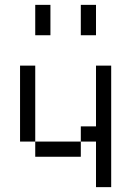

<svg xmlns="http://www.w3.org/2000/svg" viewBox="-20 -770 540 790"><path d="M187.5 -625H125V-750H187.5ZM62.5 -500H125V-187.5H62.5ZM125 -187.5H312.5V-125H125ZM312.5 -250H375V-500H437.5V0H375V-187.5H312.5ZM312.5 -750H375V-625H312.5Z"/></svg>

Font: 寒蝉点阵体 16px
Style: Regular
Weight: 400
Designer: Designed by Warren2060
Foundry: ChillType
Version: Version 1.000